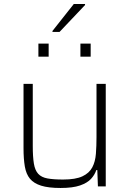

<svg xmlns="http://www.w3.org/2000/svg" viewBox="-20 -927 643 955"><path d="M281 8Q221 8 184.5 -3.5Q148 -15 129 -38Q110 -61 103.5 -99Q97 -137 97 -190V-510H143V-201Q143 -147 148.5 -113.5Q154 -80 170 -62.5Q186 -45 216 -39.5Q246 -34 294 -34Q356 -34 390 -50Q424 -66 439 -94.5Q454 -123 457 -162Q460 -201 460 -246V-510H506V0H467L464 -81H459Q451 -57 432.5 -37Q414 -17 378 -4.5Q342 8 281 8ZM171 -645V-710H222V-645ZM380 -645V-710H431V-645ZM241 -768V-773L347 -907H403V-902L276 -768Z"/></svg>

Font: Saira Thin ExtraLight
Style: Regular
Weight: 250
Version: Version 1.101